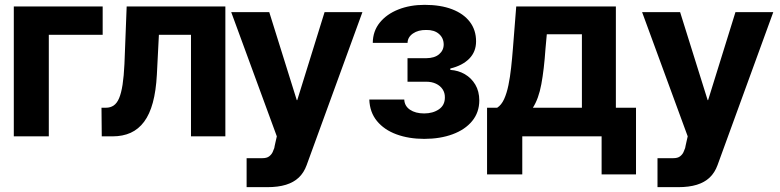

<svg xmlns="http://www.w3.org/2000/svg" viewBox="-20 -566 3238 797"><path d="M406.2 -539.1V-421.5H182.6V0H37.3V-539.1Z M402.4 0 401.3 -118.8H419.6Q438.3 -118.8 451.9 -128.1Q465.5 -137.4 474.4 -158.3Q483.3 -179.3 488.8 -214.5Q494.2 -249.6 496.6 -300.8L505.8 -539.1H915.5V0H772.8V-421.5H639.6L631.2 -256.6Q627.6 -188.8 614.4 -140.1Q601.2 -91.4 578.1 -60.5Q555.1 -29.7 522.5 -14.8Q489.8 0 447.2 0Z M1003.7 210.9V90.6H1069.1Q1087.5 90.6 1097.3 83Q1107.1 75.4 1111.7 65.5Q1116.2 55.6 1118.6 48.4Q1118.6 47.6 1120.1 40.1Q1121.7 32.6 1123.8 23.3Q1126 14.1 1127.5 7Q1129.1 0 1129.1 0L939.8 -515.6H1097.7L1211.9 -150.4H1213.9L1327.3 -515.6H1484.4L1252.9 119.5Q1241.7 150.4 1220.6 170.7Q1199.4 190.9 1167 200.9Q1134.7 210.9 1089.6 210.9Z M1513 -152.9H1658.1Q1659.2 -126 1681.8 -110.6Q1704.5 -95.2 1740.5 -95.1Q1777.1 -95.2 1801.9 -112.2Q1826.8 -129.1 1826.7 -161.5Q1827 -180.8 1817.2 -195.5Q1807.4 -210.2 1789.8 -218.5Q1772.3 -226.8 1749.1 -226.8H1671.6V-324.4H1749.1Q1783.7 -324.7 1802.6 -340.7Q1821.6 -356.7 1821.8 -381.2Q1821.6 -408.4 1802.1 -425.2Q1782.7 -442.1 1749.5 -441.6Q1716 -442.1 1694.1 -426.9Q1672.2 -411.6 1671.8 -388.1H1527.4Q1527.8 -436.8 1556.5 -472.2Q1585.2 -507.5 1633.7 -526.7Q1682.2 -545.9 1742.7 -545.9Q1809 -545.9 1856.6 -527.6Q1904.3 -509.3 1930.3 -475.3Q1956.2 -441.4 1956.2 -394.3Q1956.2 -351.3 1928 -322.6Q1899.8 -293.9 1849.3 -281.6V-275.8Q1882.3 -273.8 1909.6 -258Q1936.8 -242.1 1953.1 -214.6Q1969.4 -187 1969.6 -149.2Q1969.4 -99.3 1939.9 -63.5Q1910.4 -27.7 1858.9 -8.7Q1807.4 10.4 1740.9 10.5Q1676.6 10.4 1625.6 -8.4Q1574.6 -27.2 1544.7 -63.7Q1514.8 -100.2 1513 -152.9Z M2001.8 157.8V-118.8H2043.8Q2061.3 -130 2072.5 -154.4Q2083.6 -178.8 2090.5 -212.4Q2097.4 -245.9 2101.6 -284.7Q2105.9 -323.4 2109 -363.1L2122.9 -539.1H2536.5V-118.8H2620.1V157.8H2477.3V0H2148V157.8ZM2192 -118.8H2395.5V-423.8H2249.8L2244.3 -363.1Q2238.3 -276.7 2227.1 -216.5Q2216 -156.3 2192 -118.8Z M2709.3 210.9V90.6H2774.7Q2793.1 90.6 2802.9 83Q2812.7 75.4 2817.2 65.5Q2821.8 55.6 2824.1 48.4Q2824.1 47.6 2825.7 40.1Q2827.2 32.6 2829.4 23.3Q2831.5 14.1 2833.1 7Q2834.7 0 2834.7 0L2645.4 -515.6H2803.2L2917.5 -150.4H2919.4L3032.9 -515.6H3189.9L2958.5 119.5Q2947.3 150.4 2926.1 170.7Q2905 190.9 2872.6 200.9Q2840.2 210.9 2795.2 210.9Z"/></svg>

Font: Inter Display V
Style: Regular
Weight: 400
Designer: Rasmus Andersson
Foundry: rsms
Version: Version 3.015;git-src